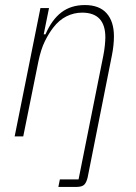

<svg xmlns="http://www.w3.org/2000/svg" viewBox="-20 -540 540 760"><path d="M291 170 389 -320Q393 -340 395 -360Q397 -380 397 -392Q397 -490 305 -490Q273 -490 243.5 -475.5Q214 -461 191 -431Q173 -408 157.5 -376.5Q142 -345 132 -297L72 0H38L140 -508H174L153 -404H160Q185 -462 223 -491Q261 -520 316 -520Q373 -520 402 -487.5Q431 -455 431 -396Q431 -379 429 -360Q427 -341 423 -321L327 162Q322 183 313 191.5Q304 200 281 200H211L217 170Z"/></svg>

Font: IBM Plex Sans Cond ExtLt
Style: Italic
Weight: 200
Width: 3
Italic angle: -11°
Designer: Mike Abbink, Paul van der Laan, Pieter van Rosmalen
Foundry: Bold Monday
Version: Version 1.3